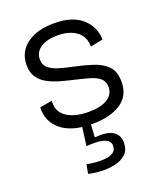

<svg xmlns="http://www.w3.org/2000/svg" viewBox="-142 -619 811 960"><g transform="rotate(-20 263.0 -139.0)"><path d="M270 12Q161 12 105 -34Q49 -80 52 -155L118 -167Q112 -111 155 -81Q198 -51 273 -51Q337 -51 372.5 -73Q408 -95 408 -134Q408 -164 388.5 -181Q369 -198 335 -207.5Q301 -217 258 -227Q222 -235 187 -245Q152 -255 123 -271Q94 -287 77 -312.5Q60 -338 60 -377Q60 -446 114 -486.5Q168 -527 260 -527Q355 -527 406.5 -483Q458 -439 461 -368L394 -354Q394 -408 356 -436Q318 -464 256 -464Q198 -464 165 -441.5Q132 -419 132 -381Q132 -352 151.5 -335Q171 -318 204 -308Q237 -298 277 -290Q330 -279 376 -264Q422 -249 450 -220.5Q478 -192 478 -138Q478 -61 420 -24.5Q362 12 270 12ZM163 239 172 191Q191 195 217.5 197.5Q244 200 269.5 197.5Q295 195 312 184Q329 173 329 149Q329 136 320 125Q311 114 284.5 108Q258 102 203 106L217 -2H262L257 79Q321 73 353 92Q385 111 385 153Q385 192 362.5 213Q340 234 305.5 242Q271 250 233 248.5Q195 247 163 239Z"/></g></svg>

Font: Bricolage Grotesque 12pt Light
Style: Regular
Weight: 300
Designer: Mathieu Triay
Foundry: Atelier Triay
Version: Version 1.001; ttfautohint (v1.8.4.7-5d5b);gftools[0.9.33.de